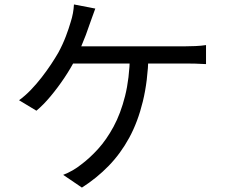

<svg xmlns="http://www.w3.org/2000/svg" viewBox="-20 -812 1040 871"><path d="M412.3 -773.1Q405.9 -756.2 399.3 -737.4Q392.6 -718.6 386.9 -702.8Q379.7 -680.5 369.4 -653.4Q359 -626.3 347 -597.8Q334.9 -569.2 320.7 -541.2Q301.3 -502.8 272 -458.9Q242.6 -415 209.7 -375.5Q176.8 -336 145.2 -309.8L66.4 -357.3Q93.4 -376.7 119.6 -403.8Q145.7 -431 169.2 -461.3Q192.7 -491.7 211.9 -520.6Q231 -549.6 244.1 -572.3Q264.7 -610.2 278.6 -646.9Q292.5 -683.6 300.7 -712.2Q307 -731.7 310.8 -752Q314.5 -772.3 315.5 -791.8ZM286.9 -601.9Q300.4 -601.9 333 -601.9Q365.6 -601.9 411 -601.9Q456.5 -601.9 507.4 -601.9Q558.4 -601.9 609.4 -601.9Q660.3 -601.9 704.5 -601.9Q748.6 -601.9 779.4 -601.9Q810.1 -601.9 821 -601.9Q839.8 -601.9 866.3 -603Q892.9 -604.1 914.6 -607.5V-521.2Q890.9 -522.9 864.5 -523.4Q838 -523.9 821 -523.9Q808.4 -523.9 769 -523.9Q729.6 -523.9 674.2 -523.9Q618.9 -523.9 557.2 -523.9Q495.5 -523.9 438.4 -523.9Q381.2 -523.9 338 -523.9Q294.8 -523.9 276.5 -523.9ZM653.7 -559.3Q650.5 -444 628 -351.8Q605.6 -259.6 566.4 -187.4Q527.2 -115.3 472.9 -59.5Q418.6 -3.7 351.6 39L266.6 -18.8Q288.1 -26.9 309.6 -39.3Q331.1 -51.8 347.9 -65.4Q386.8 -94.3 424.9 -136.2Q463.1 -178.2 495.2 -237.5Q527.3 -296.7 547.3 -376.1Q567.3 -455.5 569.5 -559.9Z"/></svg>

Font: Noto Sans TC Thin
Style: Regular
Weight: 100
Designer: Ryoko NISHIZUKA 西塚涼子 (kana, bopomofo & ideographs); Paul D. Hunt (Latin, Greek & Cyrillic); Sandoll Communications 산돌커뮤니
Foundry: Adobe
Version: Version 2.004-H2;hotconv 1.0.118;makeotfexe 2.5.65603